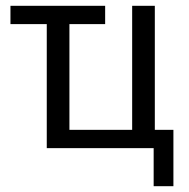

<svg xmlns="http://www.w3.org/2000/svg" viewBox="-20 -510 650 661"><path d="M509 131V0H141V-427H16V-490H342V-427H219V-63H435V-490H513V-63H577V131Z"/></svg>

Font: Nunito Sans 10pt Condensed
Style: Regular
Weight: 400
Width: 3
Designer: Vernon Adams
Foundry: Vernon Adams
Version: Version 3.101;gftools[0.9.27]